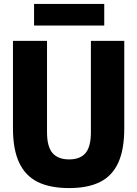

<svg xmlns="http://www.w3.org/2000/svg" viewBox="-20 -948 700 978"><path d="M46 -294.5V-740H219.5V-274.5Q219.5 -200.5 247.8 -168.2Q276 -136 332 -136Q388 -136 415.5 -168.2Q443 -200.5 443 -274.5V-740H613V-294.5Q613 -186.5 582.5 -119.5Q552 -52.5 490 -21.2Q428 10 332 10Q235 10 172 -21.2Q109 -52.5 77.5 -119.8Q46 -187 46 -294.5ZM153.5 -818V-928H511V-818Z"/></svg>

Font: Encode Sans Condensed ExtraBold
Style: Regular
Weight: 800
Width: 3
Designer: Multiple Designers
Foundry: Impallari Type
Version: Version 2.000